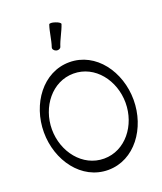

<svg xmlns="http://www.w3.org/2000/svg" viewBox="-200 -1266 1192 1414"><g transform="rotate(-20 395.5 -559.0)"><path d="M377 -950C394 -1004 425 -1052 443 -1106C445 -1113 428 -1126 404 -1133C381 -1141 360 -1142 357 -1134C339 -1081 335 -1024 317 -970C312 -957 322 -942 339 -936C355 -931 372 -937 377 -950ZM751 -400C751 -621 608 -822 400 -822C192 -822 48 -621 48 -400C48 -179 192 22 400 22C608 22 751 -179 751 -400ZM111 -400C111 -576 232 -733 400 -733C568 -733 688 -576 688 -400C688 -224 568 -67 400 -67C232 -67 111 -224 111 -400Z"/></g></svg>

Font: Nupuram
Style: Regular
Weight: 400
Designer: Santhosh Thottingal (santhosh.thottingal@gmail.com)
Foundry: SMC
Version: Version 1.000